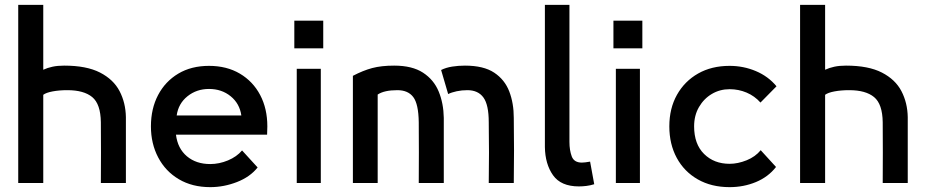

<svg xmlns="http://www.w3.org/2000/svg" viewBox="-20 -753 3814 790"><path d="M158 0H55V-733H158V-466Q175 -474 196 -478.5Q217 -483 244 -483Q336 -483 391.5 -454.5Q447 -426 472 -378Q497 -330 498 -271Q498 -200 498 -135.5Q498 -71 498 0H395Q396 -125 395 -250Q394 -325 359.5 -353.5Q325 -382 257 -382Q224 -382 197 -377Q170 -372 158 -363Z M976 -134 1040 -64Q1009 -25 955 -4Q901 17 845 17Q771 17 716 -15.5Q661 -48 631 -105Q601 -162 601 -233Q601 -306 630.5 -362Q660 -418 713.5 -450Q767 -482 840 -482Q913 -482 967 -450Q1021 -418 1050.5 -362Q1080 -306 1080 -233Q1080 -224 1079.5 -216Q1079 -208 1079 -199H704Q711 -142 749 -110Q787 -78 845 -78Q882 -78 918 -93Q954 -108 976 -134ZM707 -278H973Q966 -327 929 -357Q892 -387 840 -387Q789 -387 751.5 -357Q714 -327 707 -278Z M1191 -668H1310V-554H1191ZM1300 -470V0H1201V-470Z M1534 0H1432V-441Q1474 -463 1511.5 -473Q1549 -483 1602 -483Q1676 -483 1720.5 -454Q1765 -425 1785 -376.5Q1805 -328 1806 -268Q1806 -196 1806 -133.5Q1806 -71 1806 0H1703Q1704 -125 1703 -250Q1702 -325 1680.5 -353.5Q1659 -382 1615 -382Q1561 -382 1534 -364ZM1795 -465Q1815 -475 1840.5 -479Q1866 -483 1893 -483Q1970 -483 2013.5 -454Q2057 -425 2075.5 -376.5Q2094 -328 2094 -268Q2095 -196 2095 -133.5Q2095 -71 2094 0H1991Q1993 -125 1991 -250Q1991 -322 1969 -352Q1947 -382 1903 -382Q1880 -382 1859 -377.5Q1838 -373 1824 -366Z M2362 14Q2288 14 2255.5 -32Q2223 -78 2222 -148Q2222 -264 2222 -363.5Q2222 -463 2222 -553.5Q2222 -644 2222 -733H2323Q2323 -606 2323 -461Q2323 -316 2323 -169Q2323 -135 2332.5 -109.5Q2342 -84 2374 -84Q2381 -84 2388.5 -85Q2396 -86 2408 -88L2425 5Q2409 10 2393 12Q2377 14 2362 14Z M2504 -668H2623V-554H2504ZM2613 -470V0H2514V-470Z M3110 -135 3173 -66Q3141 -25 3090.5 -4Q3040 17 2982 17Q2907 17 2851 -15Q2795 -47 2764.5 -103.5Q2734 -160 2734 -233Q2734 -307 2765.5 -363Q2797 -419 2852.5 -450.5Q2908 -482 2982 -482Q3039 -482 3090 -460.5Q3141 -439 3175 -398L3109 -331Q3085 -358 3052 -372Q3019 -386 2982 -386Q2942 -386 2909 -366.5Q2876 -347 2856 -312.5Q2836 -278 2836 -233Q2836 -160 2877 -119.5Q2918 -79 2982 -79Q3016 -79 3052 -93.5Q3088 -108 3110 -135Z M3375 0H3272V-733H3375V-466Q3392 -474 3413 -478.5Q3434 -483 3461 -483Q3553 -483 3608.5 -454.5Q3664 -426 3689 -378Q3714 -330 3715 -271Q3715 -200 3715 -135.5Q3715 -71 3715 0H3612Q3613 -125 3612 -250Q3611 -325 3576.5 -353.5Q3542 -382 3474 -382Q3441 -382 3414 -377Q3387 -372 3375 -363Z"/></svg>

Font: Kreadon Light
Style: Bold
Weight: 600
Designer: Reiya WATANABE
Foundry: StudioGnu
Version: Version 1.003; ttfautohint (v1.8.4.7-5d5b);gftools[0.9.32]